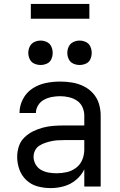

<svg xmlns="http://www.w3.org/2000/svg" viewBox="-20 -956 616 984"><path d="M188 -623Q205 -623 220.5 -630Q236 -637 243 -652.5Q250 -668 250 -685Q250 -702 243 -717.5Q236 -733 220.5 -740.5Q205 -748 188 -748Q171 -748 155.5 -740.5Q140 -733 132.5 -717.5Q125 -702 125 -685Q125 -668 132.5 -652.5Q140 -637 155.5 -630Q171 -623 188 -623ZM388 -623Q405 -623 420.5 -630Q436 -637 443 -652.5Q450 -668 450 -685Q450 -702 443 -717.5Q436 -733 420.5 -740.5Q405 -748 388 -748Q371 -748 355.5 -740.5Q340 -733 332.5 -717.5Q325 -702 325 -685Q325 -668 332.5 -652.5Q340 -637 355.5 -630Q371 -623 388 -623ZM240 8Q274 8 308 -1.5Q342 -11 369.5 -34Q397 -57 412 -88V0H496V-364Q496 -395 487 -424.5Q478 -454 457 -477.5Q436 -501 408 -514.5Q380 -528 349.5 -533Q319 -538 288 -538Q251 -538 214.5 -530.5Q178 -523 146.5 -502.5Q115 -482 97.5 -448Q80 -414 80 -378V-377H164Q164 -398 175.5 -416.5Q187 -435 206 -445Q225 -455 246 -459Q267 -463 288 -463Q310 -463 332.5 -458Q355 -453 374 -440.5Q393 -428 402.5 -407Q412 -386 412 -364V-313H309Q282 -313 254.5 -311Q227 -309 200.5 -302Q174 -295 149.5 -283Q125 -271 105 -251.5Q85 -232 76.5 -205.5Q68 -179 68 -152Q68 -119 79.5 -87Q91 -55 116 -32Q141 -9 173.5 -0.5Q206 8 240 8ZM270 -68Q250 -68 229.5 -71.5Q209 -75 191 -85Q173 -95 162.5 -113.5Q152 -132 152 -153Q152 -169 159.5 -184.5Q167 -200 181 -209Q195 -218 211 -223.5Q227 -229 243 -232.5Q259 -236 275.5 -237Q292 -238 309 -238H412V-189Q412 -163 402 -138Q392 -113 370.5 -96.5Q349 -80 323 -74Q297 -68 270 -68ZM438 -860V-936H138V-860Z"/></svg>

Font: Iosevka SS01 Extended
Style: Regular
Weight: 400
Width: 7
Monospace: yes
Designer: Belleve Invis
Foundry: Belleve Invis
Version: Version 3.4.7; ttfautohint (v1.8.3)